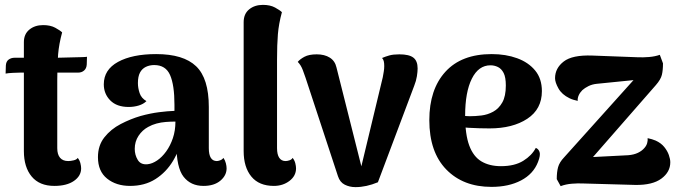

<svg xmlns="http://www.w3.org/2000/svg" viewBox="-20 -753 2781 788"><path d="M203 10Q142 10 110 -28.5Q78 -67 78 -133V-580Q78 -613 100.5 -631.5Q123 -650 157 -650Q187 -650 207 -639Q227 -628 235 -620Q222 -572 218.5 -530Q215 -488 215 -426V-145Q215 -119 226.5 -105.5Q238 -92 260 -92Q270 -92 282.5 -95Q295 -98 299 -105Q307 -95 310 -83Q313 -71 313 -62Q313 -31 283.5 -10.5Q254 10 203 10ZM3 -451 4 -484Q5 -501 15.5 -508.5Q26 -516 40 -516H214Q218 -516 235.5 -516.5Q253 -517 275.5 -517.5Q298 -518 315.5 -518.5Q333 -519 337 -520L336 -488Q335 -472 325 -463.5Q315 -455 301 -455H63Q53 -455 33 -454Q13 -453 3 -451Z M815 10Q763 10 733.5 -27.5Q704 -65 704 -161V-199L728 -194Q718 -139 690 -92.5Q662 -46 618 -18Q574 10 514 10Q457 10 419.5 -20Q382 -50 382 -108Q382 -156 408.5 -189.5Q435 -223 475.5 -244Q516 -265 557 -277Q597 -288 632.5 -292.5Q668 -297 696 -298V-323Q696 -404 678 -445Q660 -486 613 -486Q594 -486 578.5 -478.5Q563 -471 554.5 -455Q546 -439 546 -412Q546 -392 553 -371Q560 -350 581 -338Q569 -326 549.5 -320Q530 -314 508 -314Q459 -314 432.5 -341Q406 -368 406 -407Q406 -467 464.5 -499Q523 -531 621 -531Q733 -531 785 -481Q837 -431 837 -314V-145Q837 -92 870 -92Q875 -92 883.5 -95Q892 -98 897 -105Q904 -95 907 -83Q910 -71 910 -62Q910 -33 884.5 -11.5Q859 10 815 10ZM586 -79Q605 -81 625 -94.5Q645 -108 662 -131.5Q679 -155 689.5 -186Q700 -217 700 -254Q681 -254 661 -252.5Q641 -251 622.5 -246Q604 -241 588 -232Q564 -219 548.5 -195.5Q533 -172 533 -142Q533 -117 545.5 -96.5Q558 -76 586 -79Z M1104 10Q1043 10 1011.5 -28.5Q980 -67 980 -133V-662Q980 -696 1002.5 -714.5Q1025 -733 1059 -733Q1089 -733 1109 -722Q1129 -711 1137 -703Q1124 -655 1120.5 -612.5Q1117 -570 1117 -508V-145Q1117 -119 1126 -105.5Q1135 -92 1152 -92Q1159 -92 1168 -95Q1177 -98 1181 -105Q1189 -95 1192 -83Q1195 -71 1195 -62Q1195 -31 1168 -10.5Q1141 10 1104 10Z M1439 15Q1415 15 1395 5Q1375 -5 1367 -30L1234 -434Q1230 -446 1222.5 -466Q1215 -486 1202 -499Q1211 -510 1229.5 -520Q1248 -530 1280 -530Q1312 -530 1333.5 -516.5Q1355 -503 1361 -476L1471 -39L1456 -41L1551 -436Q1553 -448 1555 -459Q1557 -470 1557 -482Q1557 -494 1555 -502Q1553 -510 1548 -515Q1562 -521 1578 -525.5Q1594 -530 1619 -530Q1659 -530 1676.5 -516.5Q1694 -503 1694 -472Q1694 -459 1691 -440Q1688 -421 1680 -401L1531 -5Q1483 15 1439 15Z M1997 14Q1881 14 1811.5 -57.5Q1742 -129 1742 -260Q1742 -386 1808 -458.5Q1874 -531 1998 -531Q2056 -531 2102.5 -514Q2149 -497 2176.5 -463.5Q2204 -430 2204 -379Q2204 -305 2144 -265.5Q2084 -226 1989 -226Q1949 -226 1903.5 -228.5Q1858 -231 1805 -244L1809 -285Q1830 -283 1852.5 -280Q1875 -277 1908 -276Q1930 -276 1955.5 -279Q1981 -282 2004 -294.5Q2027 -307 2041.5 -332.5Q2056 -358 2056 -402Q2056 -436 2047 -453.5Q2038 -471 2023.5 -478Q2009 -485 1993 -485Q1944 -485 1916.5 -430Q1889 -375 1889 -278Q1889 -201 1906 -155.5Q1923 -110 1956 -90.5Q1989 -71 2036 -71Q2092 -71 2127.5 -93Q2163 -115 2179 -146Q2190 -142 2194.5 -129Q2199 -116 2188 -88Q2169 -39 2118.5 -12.5Q2068 14 1997 14Z M2281 11 2265 -18Q2265 -47 2270.5 -67Q2276 -87 2295 -107L2596 -442L2618 -428L2429 -409Q2410 -407 2395 -399.5Q2380 -392 2370 -383Q2360 -373 2355 -361.5Q2350 -350 2351 -339Q2342 -341 2333.5 -343.5Q2325 -346 2317 -350Q2286 -365 2272 -390Q2258 -415 2258 -432Q2258 -473 2293.5 -500.5Q2329 -528 2411 -525L2597 -518Q2619 -517 2643.5 -519Q2668 -521 2688 -528L2701 -493Q2701 -465 2696.5 -446Q2692 -427 2672 -404L2388 -79L2365 -106L2559 -116Q2582 -118 2598.5 -126Q2615 -134 2625 -146Q2633 -155 2636 -165.5Q2639 -176 2638 -186Q2657 -182 2671 -176Q2693 -166 2706 -150Q2719 -134 2725 -117Q2731 -100 2731 -87Q2731 -47 2694.5 -20Q2658 7 2588 6L2373 0Q2352 -1 2327 1Q2302 3 2281 11Z"/></svg>

Font: Arima Thin
Style: Regular
Weight: 100
Designer: Joana Correia and Natanael Gama
Foundry: NDISCOVER
Version: Version 1.101;gftools[0.9.23]